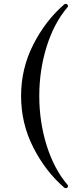

<svg xmlns="http://www.w3.org/2000/svg" viewBox="-20 -881 403 1002"><path d="M314 97Q217 13 153.5 -112Q90 -237 90 -380Q90 -523 153.5 -648Q217 -773 314 -857Q318 -861 323 -861Q328 -861 331.5 -857.5Q335 -854 335 -850Q335 -846 332 -843Q262 -761 223.5 -638Q185 -515 185 -380Q185 -245 223.5 -122Q262 1 332 83Q335 86 335 90Q335 95 331.5 98Q328 101 323 101Q318 101 314 97Z"/></svg>

Font: Shippori Mincho B1
Style: Regular
Weight: 400
Designer: FONTDASU
Foundry: FONTDASU / Google Inc. / but / Adobe
Version: Version 3.110; ttfautohint (v1.8.3)